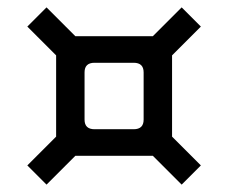

<svg xmlns="http://www.w3.org/2000/svg" viewBox="-20 -610 618 520"><path d="M54 -162 132 -240V-460L54 -538L106 -590L184 -512H394L472 -590L524 -538L446 -460V-240L524 -162L472 -110L394 -188H184L106 -110ZM209 -286Q209 -260 236 -260H342Q369 -260 369 -286V-414Q369 -440 342 -440H236Q209 -440 209 -414Z"/></svg>

Font: Oxanium ExtraLight Medium
Style: Regular
Weight: 500
Version: Version 2.000